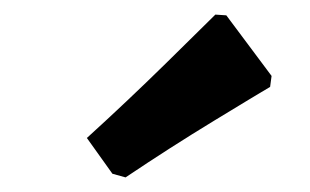

<svg xmlns="http://www.w3.org/2000/svg" viewBox="-20 -767 425 263"><path d="M152 -524 134 -529 99 -578Q154 -628 207 -680Q260 -732 275 -747L290 -746L352 -663L350 -648Q333 -638 273 -601.5Q213 -565 152 -524Z"/></svg>

Font: Alegreya ExtraBold
Style: Italic
Weight: 800
Italic angle: -7°
Designer: Juan Pablo del Peral
Foundry: Huerta Tipografica
Version: Version 2.007; ttfautohint (v1.6)